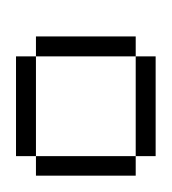

<svg xmlns="http://www.w3.org/2000/svg" viewBox="-8 -495 211 235"><g transform="rotate(-90 97.5 -377.5)"><path d="M23.9 -292.5V-316.9H146V-292.5ZM0 -316.9V-439H23.9V-316.9ZM146 -316.9V-439H170.4V-316.9ZM23.9 -439V-463.4H146V-439Z"/></g></svg>

Font: FS Mondwest Regular
Style: Regular
Weight: 400
Designer: NZWStudios2024
Foundry: https://fontstruct.com
Version: Version 1.0